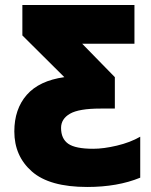

<svg xmlns="http://www.w3.org/2000/svg" viewBox="-20 -734 602 764"><path d="M538 -27V-190Q498 -167 445 -154.5Q392 -142 351 -142Q280 -142 251.5 -162Q223 -182 223 -225Q223 -261 258.5 -281.5Q294 -302 380 -302H437V-427L307 -560H515V-714H69V-593L236 -427Q136 -413 86.5 -356.5Q37 -300 37 -211Q37 -113 107 -51.5Q177 10 327 10Q448 10 538 -27Z"/></svg>

Font: Noto Sans UI SemiCondensed Black
Style: Regular
Weight: 900
Width: 4
Designer: Monotype Design Team
Foundry: Monotype Imaging Inc.
Version: 1.001